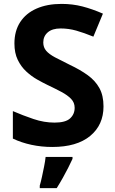

<svg xmlns="http://www.w3.org/2000/svg" viewBox="-20 -744 591 985"><path d="M511 -198Q511 -103 442.5 -46.5Q374 10 248 10Q193 10 141.5 -1Q90 -12 46 -33V-174Q97 -152 151.5 -133.5Q206 -115 260 -115Q316 -115 339.5 -136.5Q363 -158 363 -191Q363 -218 344.5 -237Q326 -256 295 -272.5Q264 -289 224 -308Q199 -320 170 -336.5Q141 -353 114.5 -377.5Q88 -402 71 -437Q54 -472 54 -521Q54 -585 83.5 -630.5Q113 -676 167.5 -700Q222 -724 296 -724Q352 -724 402.5 -711Q453 -698 508 -674L459 -556Q410 -576 371 -587Q332 -598 291 -598Q248 -598 225 -578Q202 -558 202 -526Q202 -501 217 -483.5Q232 -466 262 -450Q292 -434 337 -412Q392 -386 430.5 -358Q469 -330 490 -292Q511 -254 511 -198ZM352 71Q342 93 329.5 117.5Q317 142 302.5 168Q288 194 271 221H184V208Q190 188 195.5 162Q201 136 206.5 109Q212 82 214 61H352Z"/></svg>

Font: Noto Sans Sundanese
Style: Bold
Weight: 700
Version: Version 2.003